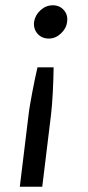

<svg xmlns="http://www.w3.org/2000/svg" viewBox="-20 -535 335 727"><path d="M140 172H55L88 -99Q90 -117 94 -140Q98 -163 102.5 -187Q107 -211 112 -235Q117 -259 122 -280H183Q183 -259 182 -235Q181 -211 180 -187Q179 -163 177 -140Q175 -117 173 -99ZM109 -452Q113 -478 133.5 -496.5Q154 -515 180 -515Q206 -515 222 -496.5Q238 -478 234 -452Q231 -427 210.5 -408Q190 -389 165 -389Q138 -389 122 -407.5Q106 -426 109 -452Z"/></svg>

Font: Aleo
Style: Italic
Weight: 400
Italic angle: -7°
Designer: Alessio Laiso
Foundry: Alessio Laiso
Version: Version 2.001;gftools[0.9.29]